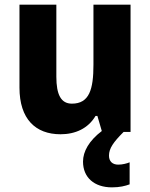

<svg xmlns="http://www.w3.org/2000/svg" viewBox="-20 -569 648 828"><path d="M450 102C450 71 469 44 513 0H543V-549H383V-290C383 -183 365 -122 290 -122C243 -122 223 -161 223 -238V-549H64V-191C64 -56 133 10 241 10C305 10 360 -15 392 -69H400L419 -4C364 38 338 84 338 128C338 196 386 239 463 239C496 239 520 233 539 226V131C527 136 508 141 490 141C465 141 450 127 450 102Z"/></svg>

Font: Noto Sans Arabic UI SmCn XBd
Style: Regular
Weight: 800
Width: 4
Designer: Monotype Design Team, Nadine Chahine and Nizar Qandah
Foundry: Monotype Imaging Inc.
Version: Version 2.010